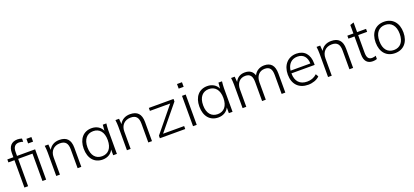

<svg xmlns="http://www.w3.org/2000/svg" viewBox="43 -1857 6426 2981"><g transform="rotate(-20 3256.0 -366.0)"><path d="M107 0H168V-452H405V0H466V-501H167V-565C167 -646 200 -687 267 -687C292 -687 316 -680 332 -674V-728C314 -734 284 -740 260 -740C162 -740 107 -680 107 -572V-501H7V-452H107ZM395 -624H477V-700H395Z M633 -389V0H694V-287C694 -390 758 -457 859 -457C946 -457 986 -413 986 -311V0H1047V-316C1047 -449 986 -510 867 -510C788 -510 725 -475 692 -410L685 -501H625C630 -463 633 -425 633 -389Z M1400 8C1479 8 1544 -30 1574 -94V0H1635V-389C1635 -425 1639 -463 1643 -501H1584L1576 -404C1547 -470 1481 -510 1400 -510C1265 -510 1178 -412 1178 -251C1178 -89 1265 8 1400 8ZM1408 -44C1306 -44 1240 -116 1240 -251C1240 -385 1306 -458 1408 -458C1510 -458 1575 -385 1575 -251C1575 -116 1510 -44 1408 -44Z M1801 -389V0H1862V-287C1862 -390 1926 -457 2027 -457C2114 -457 2154 -413 2154 -311V0H2215V-316C2215 -449 2154 -510 2035 -510C1956 -510 1893 -475 1860 -410L1853 -501H1793C1798 -463 1801 -425 1801 -389Z M2345 0H2764V-49H2416L2753 -459V-501H2345V-452H2680L2345 -42Z M2893 0H2954V-501H2893ZM2883 -624H2965V-700H2883Z M3311 8C3390 8 3455 -30 3485 -94V0H3546V-389C3546 -425 3550 -463 3554 -501H3495L3487 -404C3458 -470 3392 -510 3311 -510C3176 -510 3089 -412 3089 -251C3089 -89 3176 8 3311 8ZM3319 -44C3217 -44 3151 -116 3151 -251C3151 -385 3217 -458 3319 -458C3421 -458 3486 -385 3486 -251C3486 -116 3421 -44 3319 -44Z M3712 -389V0H3773V-287C3773 -390 3829 -457 3920 -457C4000 -457 4034 -413 4034 -312V0H4095V-287C4095 -390 4152 -457 4242 -457C4322 -457 4357 -413 4357 -312V0H4418V-316C4418 -448 4361 -510 4252 -510C4173 -510 4112 -470 4082 -407C4060 -477 4009 -510 3931 -510C3856 -510 3801 -475 3771 -411L3764 -501H3704C3709 -463 3712 -425 3712 -389Z M4796 8C4869 8 4942 -17 4985 -61L4960 -106C4911 -61 4858 -44 4797 -44C4679 -44 4609 -115 4609 -248H4993V-276C4993 -420 4916 -510 4784 -510C4644 -510 4549 -407 4549 -249C4549 -87 4644 8 4796 8ZM4611 -292C4623 -395 4684 -461 4783 -461C4881 -461 4934 -398 4938 -292Z M5124 -389V0H5185V-287C5185 -390 5249 -457 5350 -457C5437 -457 5477 -413 5477 -311V0H5538V-316C5538 -449 5477 -510 5358 -510C5279 -510 5216 -475 5183 -410L5176 -501H5116C5121 -463 5124 -425 5124 -389Z M5863 8C5888 8 5915 4 5932 -4V-58C5917 -51 5896 -45 5870 -45C5811 -45 5786 -80 5786 -164V-452H5934V-501H5786V-661L5725 -641V-501H5625V-452H5725V-155C5725 -45 5774 8 5863 8Z M6231 8C6371 8 6461 -90 6461 -251C6461 -411 6371 -510 6231 -510C6090 -510 6001 -411 6001 -251C6001 -90 6090 8 6231 8ZM6231 -44C6128 -44 6063 -116 6063 -251C6063 -385 6128 -458 6231 -458C6333 -458 6399 -385 6399 -251C6399 -116 6333 -44 6231 -44Z"/></g></svg>

Font: Poppy and Pepper Light
Style: Regular
Weight: 300
Designer: Thy Ha
Foundry: Thy Ha
Version: Version 0.001;Glyphs 3.2 (3227)